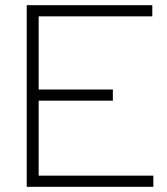

<svg xmlns="http://www.w3.org/2000/svg" viewBox="-20 -720 642 740"><path d="M83 0V-700H567V-657H129V-375H415V-332H129V-43H571V0Z"/></svg>

Font: Red Hat Display VF
Style: Regular
Weight: 300
Designer: Pentagram, MCKL
Foundry: Pentagram, MCKL
Version: Version 1.023